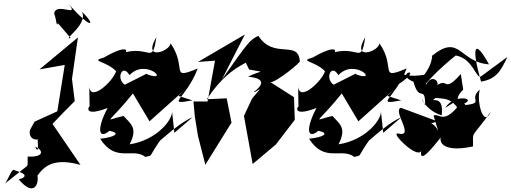

<svg xmlns="http://www.w3.org/2000/svg" viewBox="-153 -795 2755 1035"><path d="M-4 91C-17 129 -12 110 38 64L-133 200C-112 192 -91 101 -72 124C31 153 -52 172 -52 172C31 270 57 196 49 152C91 90 151 58 281 94L130 -127C169 -168 209 -210 250 -250L235 -369L267 -593L60 -421L196 -445L156 -195L33 -139L8 -93C-3 -28 79 -37 49 -60C50 -21 60 42 36 -4C76 9 94 54 -4 49ZM228 -590C178 -576 326 -665 288 -732C369 -656 341 -631 216 -775C282 -695 148 -787 139 -722C153 -684 151 -647 159 -670Z M787 -79 774 -199C783 -156 696 -40 546 -17C590 -105 555 -124 513 -170C402 -145 423 -116 570 -299L547 -319L653 -141L844 -312L809 -278L884 -254C733 -226 851 -261 913 -426C758 -361 859 -429 766 -562C768 -521 611 -461 690 -595C666 -437 658 -559 497 -506C528 -487 575 -581 407 -485C329 -463 417 -469 473 -411C456 -355 323 -232 328 -342L330 -216C334 -239 279 -156 427 -213C365 -95 380 -42 437 -90C502 -77 464 -55 387 -47C471 85 563 -2 631 51C679 37 635 66 726 -60C654 24 789 -123 885 -163ZM700 -318 638 -398 519 -338 537 -330C463 -353 503 -462 545 -390C634 -484 769 -346 638 -395Z M1190 -420C1288 -402 1252 -418 1184 -381C1184 -381 1320 -377 1215 -299C1223 -291 1287 -356 1206 -264L1162 -170L1209 89L1334 -16L1436 -149L1432 -271L1305 -352C1334 -349 1477 -465 1463 -466C1455 -582 1321 -473 1240 -602C1196 -580 1191 -578 1043 -366L1167 -609L914 -461L1006 -468L966 -248H890L897 -169L914 -63L954 93L1095 -134L1069 -265L962 -260C1114 -491 1236 -437 1154 -494Z M1913 -79 1900 -199C1909 -156 1822 -40 1672 -17C1716 -105 1681 -124 1639 -170C1528 -145 1549 -116 1696 -299L1673 -319L1779 -141L1970 -312L1935 -278L2010 -254C1859 -226 1977 -261 2039 -426C1884 -361 1985 -429 1892 -562C1894 -521 1737 -461 1816 -595C1792 -437 1784 -559 1623 -506C1654 -487 1701 -581 1533 -485C1455 -463 1543 -469 1599 -411C1582 -355 1449 -232 1454 -342L1456 -216C1460 -239 1405 -156 1553 -213C1491 -95 1506 -42 1563 -90C1628 -77 1590 -55 1513 -47C1597 85 1689 -2 1757 51C1805 37 1761 66 1852 -60C1780 24 1915 -123 2011 -163ZM1826 -318 1764 -398 1645 -338 1663 -330C1589 -353 1629 -462 1671 -390C1760 -484 1895 -346 1764 -395Z M2209 -89C2164 -185 2070 -92 2205 -141L2008 -214C1961 -199 2086 -53 1994 -75C1945 -87 2095 63 2117 19C2112 63 2130 64 2222 -53C2215 -2 2282 20 2397 -6C2398 -96 2381 -38 2493 -193C2452 -100 2414 -255 2434 -312C2362 -253 2483 -238 2318 -225C2448 -263 2294 -296 2248 -214C2360 -282 2283 -250 2344 -312L2331 -396C2221 -272 2277 -412 2165 -303C2252 -334 2178 -409 2147 -342C2119 -323 2209 -422 2304 -496C2399 -479 2414 -364 2441 -384L2582 -488C2545 -408 2519 -368 2440 -355C2387 -541 2403 -594 2483 -448C2323 -460 2327 -616 2177 -495C2169 -527 2197 -476 2134 -392C1973 -365 2005 -455 1997 -342C2146 -442 1961 -402 2076 -354C2107 -238 2139 -342 2139 -227C2103 -315 2120 -206 2228 -173C2244 -299 2150 -232 2195 -267C2262 -262 2305 -265 2357 -124C2344 -195 2382 -233 2332 -243C2239 -115 2214 -188 2184 -172Z"/></svg>

Font: Asimov Silicon
Style: Regular
Weight: 400
Designer: Google
Version: Version 2.000980; 2014